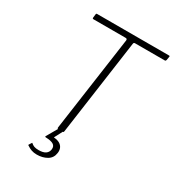

<svg xmlns="http://www.w3.org/2000/svg" viewBox="-221 -866 1084 1195"><g transform="rotate(30 321.0 -269.0)"><path d="M113 -736Q114 -740 115 -741Q116 -742 120 -742H637Q641 -742 642 -740Q643 -738 642 -734L638 -710Q637 -706 635 -704Q633 -702 628 -702H417Q411 -702 408.5 -700Q406 -698 405 -692L309 -9Q308 -3 306.5 -1.5Q305 0 300 0H271Q265 0 263.5 -2.5Q262 -5 263 -11L359 -690Q360 -702 348 -702H117Q109 -702 110 -710ZM340 131Q335 168 304 186Q273 204 232 204Q210 204 193 198Q176 192 162 182Q160 182 158.5 180Q157 178 157 176L170 156Q171 154 172.5 155Q174 156 176 158Q184 165 195.5 169.5Q207 174 228 174Q260 174 277 162.5Q294 151 297 129Q300 106 283 95Q266 84 228 83Q224 83 223 81Q222 79 222 78L270 -5H304L272 56Q271 57 271.5 57.5Q272 58 273 58Q303 61 318 72Q333 83 338 98.5Q343 114 340 131Z"/></g></svg>

Font: Libre Franklin Thin Thin
Style: Italic
Weight: 250
Italic angle: -8°
Version: Version 3.000